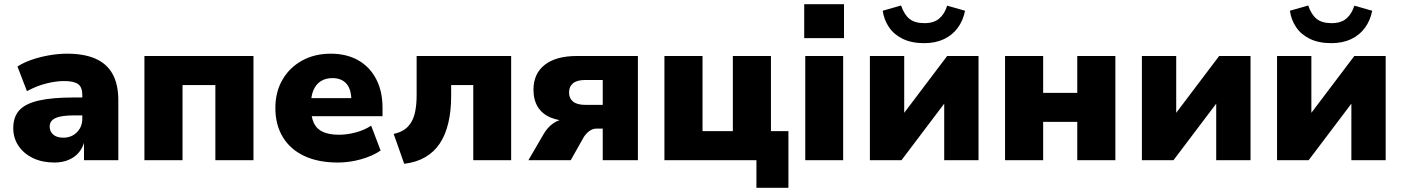

<svg xmlns="http://www.w3.org/2000/svg" viewBox="-20 -761 6665 912"><path d="M238 11Q181 11 137 -10Q93 -31 68 -68Q43 -105 43 -152Q43 -206 72 -237.5Q101 -269 164.5 -283.5Q228 -298 332 -298H389V-213H334Q304 -213 281.5 -210Q259 -207 244.5 -200.5Q230 -194 223 -184Q216 -174 216 -160Q216 -136 233 -121.5Q250 -107 281 -107Q306 -107 326 -118Q346 -129 358.5 -149.5Q371 -170 371 -197V-309Q371 -347 351 -361.5Q331 -376 284 -376Q246 -376 200 -364.5Q154 -353 108 -328L63 -445Q92 -464 131.5 -477.5Q171 -491 214.5 -498.5Q258 -506 298 -506Q379 -506 433 -482.5Q487 -459 514.5 -410Q542 -361 542 -284V0H379V-94H382Q375 -62 356 -38.5Q337 -15 307 -2Q277 11 238 11Z M666 0V-495H1184V0H1003V-357H847V0Z M1585 11Q1491 11 1424.5 -20.5Q1358 -52 1323 -110.5Q1288 -169 1288 -248Q1288 -324 1321.5 -382Q1355 -440 1414.5 -473Q1474 -506 1551 -506Q1626 -506 1681 -475Q1736 -444 1766.5 -386Q1797 -328 1797 -249V-209H1438V-295H1664L1649 -283Q1649 -337 1625.5 -363.5Q1602 -390 1559 -390Q1527 -390 1504 -375.5Q1481 -361 1469 -333Q1457 -305 1457 -264V-253Q1457 -206 1471 -176.5Q1485 -147 1515 -134Q1545 -121 1590 -121Q1629 -121 1670 -132Q1711 -143 1743 -164L1788 -46Q1748 -19 1693.5 -4Q1639 11 1585 11Z M1900 17 1850 -125Q1879 -131 1899.5 -144.5Q1920 -158 1933.5 -180.5Q1947 -203 1953 -235.5Q1959 -268 1959 -310V-495H2408V0H2228V-357H2123V-304Q2123 -234 2109.5 -177Q2096 -120 2069 -79.5Q2042 -39 2000 -14.5Q1958 10 1900 17Z M2490 0 2561 -122Q2580 -156 2608.5 -175.5Q2637 -195 2667 -195H2692V-185Q2636 -186 2596 -202.5Q2556 -219 2535 -252.5Q2514 -286 2514 -335Q2514 -411 2567.5 -453Q2621 -495 2720 -495H3010V0H2843V-150H2812Q2795 -150 2779.5 -138.5Q2764 -127 2753 -110L2691 0ZM2759 -263H2843V-381H2759Q2721 -381 2702 -365.5Q2683 -350 2683 -322Q2683 -294 2702 -278.5Q2721 -263 2759 -263Z M3573 131V0H3136V-495H3317V-138H3461V-495H3642V-138H3725V131Z M3800 -580V-741H3989V-580ZM3805 0V-495H3985V0Z M4112 0V-495H4275V-196H4253L4479 -495H4628V0H4465V-299H4488L4262 0ZM4370 -556Q4310 -556 4268 -576.5Q4226 -597 4202.5 -632Q4179 -667 4173 -710L4260 -735Q4275 -691 4300.5 -671Q4326 -651 4371 -651Q4416 -651 4441.5 -673Q4467 -695 4479 -734L4564 -710Q4555 -664 4529.5 -629Q4504 -594 4463.5 -575Q4423 -556 4370 -556Z M4754 0V-495H4935V-320H5097V-495H5278V0H5097V-182H4935V0Z M5404 0V-495H5567V-196H5545L5771 -495H5920V0H5757V-299H5780L5554 0Z M6046 0V-495H6209V-196H6187L6413 -495H6562V0H6399V-299H6422L6196 0ZM6304 -556Q6244 -556 6202 -576.5Q6160 -597 6136.5 -632Q6113 -667 6107 -710L6194 -735Q6209 -691 6234.5 -671Q6260 -651 6305 -651Q6350 -651 6375.5 -673Q6401 -695 6413 -734L6498 -710Q6489 -664 6463.5 -629Q6438 -594 6397.5 -575Q6357 -556 6304 -556Z"/></svg>

Font: Nunito Sans 11pt Black
Style: Regular
Weight: 900
Version: Version 3.101;gftools[0.9.27]